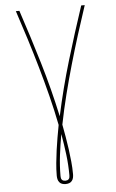

<svg xmlns="http://www.w3.org/2000/svg" viewBox="-62 -777 624 1033"><g transform="rotate(-5 250.0 -260.0)"><path d="M250 215Q240 215 231 212Q222 209 216 201.5Q210 194 208 184.5Q206 175 206 166Q206 131 209.5 97Q213 63 217.5 29Q222 -5 228 -38.5Q234 -72 240 -105Q224 -186 204 -265Q184 -344 161.5 -422.5Q139 -501 114.5 -579Q90 -657 64 -735H83Q131 -591 174.5 -445.5Q218 -300 250 -151Q282 -300 325.5 -445.5Q369 -591 417 -735H436Q410 -657 385.5 -579Q361 -501 338.5 -422.5Q316 -344 296 -265Q276 -186 260 -105Q266 -72 272 -38.5Q278 -5 282.5 29Q287 63 290.5 97Q294 131 294 166Q294 175 292 184.5Q290 194 284 201.5Q278 209 269 212Q260 215 250 215ZM250 197Q255 197 260 195.5Q265 194 268.5 190Q272 186 273 180.5Q274 175 274 170Q274 114 267 57.5Q260 1 250 -55Q240 1 233 57.5Q226 114 226 170Q226 175 227 180.5Q228 186 231.5 190Q235 194 240 195.5Q245 197 250 197Z"/></g></svg>

Font: Iosevka SS18 Thin
Style: Regular
Weight: 100
Monospace: yes
Designer: Belleve Invis
Foundry: Belleve Invis
Version: Version 25.1.1; ttfautohint (v1.8.4)